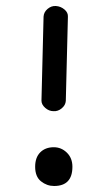

<svg xmlns="http://www.w3.org/2000/svg" viewBox="-20 -601 360 639"><path d="M158 -231Q143 -231 130.5 -242Q118 -253 118 -266L125 -546Q126 -561 138.5 -571.5Q151 -582 166 -581Q182 -580 194.5 -569.5Q207 -559 206 -545L199 -265Q198 -251 185.5 -240.5Q173 -230 158 -231ZM160 18Q136 18 116.5 2.5Q97 -13 97 -46Q97 -77 114 -94Q131 -111 159 -111Q184 -111 202.5 -93Q221 -75 221 -46Q221 18 160 18Z"/></svg>

Font: Hoogli Semibold
Style: Regular
Weight: 600
Designer: Anand Singh Naorem
Foundry: Brand New Type
Version: Version 1.00 b007